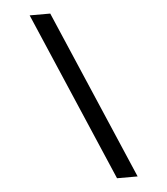

<svg xmlns="http://www.w3.org/2000/svg" viewBox="-52 -760 703 807"><g transform="rotate(-5 300.0 -357.0)"><path d="M189.9 -713.9 496.1 0H409.2L103 -713.9Z"/></g></svg>

Font: Droid Sans Mono
Style: Regular
Weight: 400
Monospace: yes
Foundry: Ascender Corporation
Version: Version 1.00 build 112